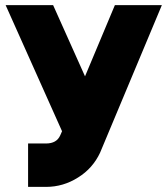

<svg xmlns="http://www.w3.org/2000/svg" viewBox="-20 -520 656 752"><path d="M2 -500 223 -6 216 10Q209 26 195 34Q181 42 160 42H90V212H160Q228 212 286 175Q315 157 336.5 132.5Q358 108 372 78L614 -500H430L313 -221L188 -500Z"/></svg>

Font: Unageo
Style: Black
Weight: 900
Designer: Richard Sepsi
Foundry: Richard Sepsi
Version: Version 2.000